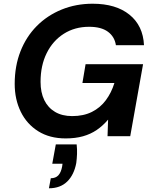

<svg xmlns="http://www.w3.org/2000/svg" viewBox="-20 -732 820 1032"><path d="M333 12Q247 12 185.5 -26.5Q124 -65 91.5 -131.5Q59 -198 59 -281Q59 -377 90 -456Q121 -535 177.5 -592Q234 -649 311 -680.5Q388 -712 478 -712Q603 -712 676 -653Q749 -594 754 -489H603Q596 -535 560 -561.5Q524 -588 459 -588Q382 -588 323 -550.5Q264 -513 231 -446.5Q198 -380 198 -292Q198 -235 218 -194Q238 -153 276 -130.5Q314 -108 368 -108Q429 -108 474 -130.5Q519 -153 549 -193.5Q579 -234 595 -286H423L440 -387H749L680 0H558L561 -89Q533 -56 500 -33.5Q467 -11 426 0.5Q385 12 333 12ZM243 280 253 226Q279 226 293.5 210.5Q308 195 314 163L316 148H261L280 44H392Q395 71 394 96Q393 121 390 144Q378 208 341 244Q304 280 243 280Z"/></svg>

Font: DM Sans 24pt
Style: Bold Italic
Weight: 700
Italic angle: -10°
Designer: Colophon Foundry, Jonny Pinhorn
Foundry: Colophon Foundry
Version: Version 4.004;gftools[0.9.30]